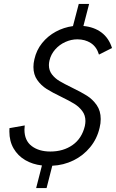

<svg xmlns="http://www.w3.org/2000/svg" viewBox="-20 -830 586 970"><path d="M191.9 5.9Q144.5 0.5 107.4 -21.2Q70.3 -43 48.8 -79.8Q27.3 -116.7 27.3 -166Q27.3 -176.8 27.8 -182.6L105 -196.3Q103.5 -185.5 103.5 -175.3Q103.5 -120.1 139.9 -92.3Q176.3 -64.5 234.4 -64.5Q299.8 -64.5 346.7 -97.4Q393.6 -130.4 408.7 -193.4Q411.6 -207.5 411.6 -218.8Q411.6 -248 395.3 -269.5Q378.9 -291 355.2 -305.7Q331.5 -320.3 289.6 -340.8Q243.7 -362.8 215.6 -380.6Q187.5 -398.4 168.2 -425.8Q148.9 -453.1 148.9 -491.7Q148.9 -510.7 153.8 -530.8Q164.1 -576.7 192.6 -612.3Q221.2 -647.9 261.7 -669.9Q302.2 -691.9 348.6 -698.2L377.9 -810.1H430.2L401.4 -698.7Q455.1 -693.8 492.4 -666Q529.8 -638.2 545.9 -587.4L480 -554.2Q468.3 -593.3 439.2 -612.3Q410.2 -631.3 370.6 -631.3Q339.8 -631.3 310.1 -617.9Q280.3 -604.5 258.8 -580.1Q237.3 -555.7 230 -524.4Q227.1 -512.2 227.1 -501Q227.1 -474.1 242.4 -454.1Q257.8 -434.1 280.8 -420.4Q303.7 -406.7 343.8 -387.2Q391.1 -364.3 419.7 -346.2Q448.2 -328.1 468.5 -299.1Q488.8 -270 488.8 -228.5Q488.8 -206.5 483.4 -185.1Q470.7 -129.4 435.8 -86.7Q400.9 -43.9 350.8 -19.5Q300.8 4.9 244.1 7.3L215.3 120.1H162.6Z"/></svg>

Font: Acari Sans
Style: Italic
Weight: 400
Italic angle: -13°
Designer: Alfredo Marco Pradil and Stefan Peev
Foundry: Hanken Design Co.
Version: Version 1.045;January 11, 2019;FontCreator 11.5.0.2425 64-bi